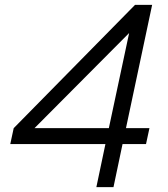

<svg xmlns="http://www.w3.org/2000/svg" viewBox="-20 -765 686 785"><path d="M591 -241 577 -176H481L444 0H374L411 -176H22L36 -241L532 -745H602L495 -241ZM121 -241H425L508 -630Z"/></svg>

Font: Plus Jakarta Display Light
Style: Italic
Weight: 300
Italic angle: -12°
Designer: Gumpita Rahayu
Foundry: Tokotype Studio
Version: Version 1.000;hotconv 1.0.109;makeotfexe 2.5.65596